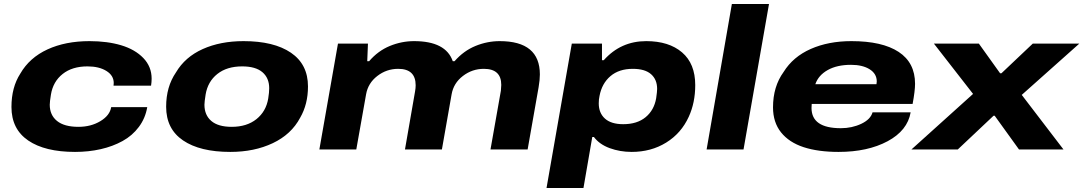

<svg xmlns="http://www.w3.org/2000/svg" viewBox="-20 -745 5400 957"><path d="M354 12.2Q204.1 12.2 120.6 -44.7Q37.1 -101.6 37.1 -211.9Q37.1 -309.6 81.1 -377.9Q127 -457.5 216.8 -498.8Q306.6 -540 425.8 -540Q515.1 -540 584.2 -519.3Q653.3 -498.5 694.6 -455.6Q735.8 -412.6 735.8 -353Q735.8 -335.9 732.9 -317.9H545.9Q546.9 -321.8 546.9 -331.1Q546.9 -368.7 510.3 -391.4Q473.6 -414.1 416 -414.1Q339.8 -414.1 292.2 -376.2Q244.6 -338.4 233.9 -273.9Q228 -237.8 228 -223.1Q228 -171.4 264.2 -142.1Q300.3 -112.8 371.1 -112.8Q433.1 -112.8 480.2 -141.1Q527.3 -169.4 534.2 -210.9H713.9Q704.6 -155.8 672.1 -112.3Q639.6 -68.8 590.8 -42Q542 -15.1 481.9 -1.5Q421.9 12.2 354 12.2Z M1127.9 12.2Q976.6 12.2 892.3 -45.2Q808.1 -102.5 808.1 -212.9Q808.1 -312.5 856.9 -383.8Q902.3 -460.9 990.5 -500.5Q1078.6 -540 1193.8 -540Q1345.2 -540 1430.2 -482.2Q1515.1 -424.3 1515.1 -314Q1515.1 -225.6 1476.1 -158.2Q1432.1 -75.2 1339.8 -31.5Q1247.6 12.2 1127.9 12.2ZM1134.8 -112.8Q1210 -112.8 1258.1 -151.1Q1306.2 -189.5 1316.9 -253.9Q1321.8 -284.7 1321.8 -305.2Q1321.8 -356.4 1287.8 -385.3Q1253.9 -414.1 1187 -414.1Q1110.8 -414.1 1063.2 -376.2Q1015.6 -338.4 1004.9 -273.9Q999 -236.8 999 -223.1Q999 -171.4 1033.2 -142.1Q1067.4 -112.8 1134.8 -112.8Z M1571.8 0 1664.6 -527.8H1814L1810.5 -439.9H1819.8Q1864.3 -491.7 1923.1 -515.9Q1981.9 -540 2043.9 -540Q2202.1 -540 2236.8 -439.9H2245.6Q2291 -491.7 2349.9 -515.9Q2408.7 -540 2470.7 -540Q2670.9 -540 2670.9 -374Q2670.9 -347.2 2664.6 -310.1L2609.9 0H2424.8L2476.6 -293Q2478.5 -312.5 2478.5 -321.8Q2478.5 -401.9 2391.6 -401.9Q2333.5 -401.9 2287.1 -366.2Q2240.7 -330.6 2231 -274.9L2182.6 0H1998.5L2048.8 -289.1Q2051.8 -306.2 2051.8 -319.8Q2051.8 -401.9 1964.8 -401.9Q1906.7 -401.9 1860.6 -366.2Q1814.5 -330.6 1804.7 -274.9L1755.9 0Z M2704.1 191.9 2830.1 -527.8H2980.5V-444.8H2989.3Q3073.7 -540 3201.2 -540Q3314 -540 3379.6 -483.9Q3445.3 -427.7 3445.3 -320.8Q3445.3 -233.4 3413.1 -163.1Q3375.5 -80.6 3300.3 -34.2Q3225.1 12.2 3128.4 12.2Q3070.3 12.2 3019 -6.6Q2967.8 -25.4 2940.4 -62H2932.1L2888.2 191.9ZM3086.4 -126Q3155.8 -126 3198 -160.9Q3240.2 -195.8 3250.5 -254.9Q3255.4 -288.6 3255.4 -301.8Q3255.4 -348.6 3225.1 -375.2Q3194.8 -401.9 3134.3 -401.9Q3065.4 -401.9 3022.7 -365.5Q2980 -329.1 2968.3 -267.1Q2964.4 -250 2964.4 -230Q2964.4 -181.6 2995.4 -153.8Q3026.4 -126 3086.4 -126Z M3502 0 3627.9 -725.1H3813L3686 0Z M4159.7 12.2Q4057.6 12.2 3985.4 -11.5Q3913.1 -35.2 3873 -85.2Q3833 -135.3 3833 -210Q3833 -313.5 3885.7 -386.2Q3932.6 -461.9 4021 -501Q4109.4 -540 4223.6 -540Q4377.4 -540 4459.2 -486.3Q4541 -432.6 4541 -327.1Q4541 -292.5 4528.8 -227.1H4025.9Q4024.9 -220.2 4024.9 -207Q4024.9 -106 4170.9 -106Q4226.6 -106 4272.9 -127.9Q4319.3 -149.9 4329.1 -185.1H4519Q4503.4 -94.2 4404.1 -41Q4304.7 12.2 4159.7 12.2ZM4043.9 -325.2H4348.6Q4350.1 -332.5 4350.1 -338.9Q4350.1 -377.4 4314.7 -399.7Q4279.3 -421.9 4221.7 -421.9Q4151.9 -421.9 4105.5 -395.8Q4059.1 -369.6 4043.9 -325.2Z M4522.9 0 4830.1 -276.9 4634.8 -527.8H4858.9L4964.8 -379.9H4971.7L5127.9 -527.8H5359.9L5072.8 -272L5280.8 0H5059.1L4938 -168H4932.1L4753.9 0Z"/></svg>

Font: Archivo Expanded ExtraBold
Style: Italic
Weight: 800
Width: 7
Italic angle: -10°
Designer: Hector Gatti
Foundry: Omnibus-Type
Version: Version 2.001